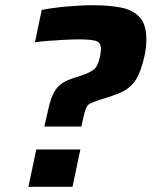

<svg xmlns="http://www.w3.org/2000/svg" viewBox="-20 -716 581 736"><path d="M150 -231 165 -297Q174 -338 186.5 -361Q199 -384 218.5 -397Q238 -410 266 -418L296 -428Q323 -437 339 -449Q355 -461 363 -497Q364 -505 365.5 -512.5Q367 -520 367 -528Q367 -554 346.5 -559.5Q326 -565 283 -565Q261 -565 229.5 -563.5Q198 -562 166.5 -559.5Q135 -557 114 -554L140 -678Q180 -686 235.5 -691Q291 -696 337 -696Q395 -696 441.5 -687.5Q488 -679 514.5 -651Q541 -623 541 -565Q541 -551 539.5 -535.5Q538 -520 534 -502Q521 -444 503 -414Q485 -384 457.5 -369Q430 -354 390 -342L364 -334Q338 -325 326.5 -319.5Q315 -314 310 -302Q305 -290 299 -263L292 -231ZM89 0 119 -143H288L258 0Z"/></svg>

Font: Saira
Style: Bold Italic
Weight: 700
Italic angle: -12°
Designer: Hector Gatti with collaboration of the Omnibus-Type team
Foundry: Omnibus-Type
Version: Version 1.100; ttfautohint (v1.8.3)